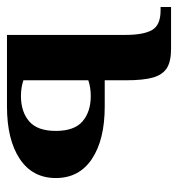

<svg xmlns="http://www.w3.org/2000/svg" viewBox="-1 -510 510 550"><g transform="rotate(90 254.0 -235.0)"><path d="M79 -340Q79 -391 65 -415.5Q51 -440 9 -440H-1V-470H119Q155 -470 174 -458Q193 -446 201 -418.5Q209 -391 209 -340V-280H284Q379 -280 434 -243.5Q489 -207 489 -140Q489 -73 434 -36.5Q379 0 284 0H79ZM354 -140Q354 -193 326.5 -216.5Q299 -240 254 -240Q230 -240 209 -233V-47Q230 -40 254 -40Q299 -40 326.5 -63.5Q354 -87 354 -140Z"/></g></svg>

Font: Philosopher
Style: Bold
Weight: 700
Designer: Jovanny Lemonad
Foundry: Jovanny Lemonad
Version: Version 2.000